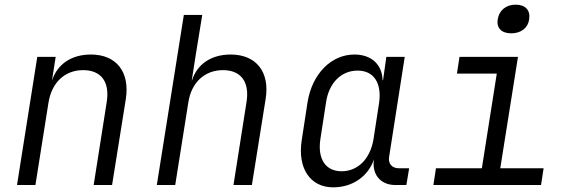

<svg xmlns="http://www.w3.org/2000/svg" viewBox="-20 -794 2440 824"><path d="M53 0H132L188 -353C202 -441 259 -493 337 -493C413 -493 452 -444 438 -356L382 0H461L520 -369C538 -486 479 -560 370 -560C287 -560 226 -519 203 -448L219 -550H140Z M653 0H732L788 -353C801 -441 859 -493 937 -493C1013 -493 1052 -444 1038 -356L982 0H1061L1120 -369C1139 -486 1079 -560 970 -560C887 -560 826 -519 804 -449H803L820 -558L848 -730H769Z M1410 10C1493 10 1560 -37 1585 -110C1575 -47 1612 0 1676 0H1724L1736 -72H1691C1662 -72 1645 -92 1650 -121L1717 -550H1638L1624 -450H1622C1620 -517 1574 -560 1501 -560C1402 -560 1320 -478 1300 -356L1275 -193C1256 -72 1311 10 1410 10ZM1446 -59C1377 -59 1342 -112 1355 -197L1379 -353C1391 -438 1444 -491 1515 -491C1584 -491 1619 -438 1607 -353L1583 -197C1569 -112 1516 -59 1446 -59Z M2174 -651C2216 -651 2246 -674 2251 -711C2257 -750 2235 -774 2193 -774C2152 -774 2122 -750 2116 -711C2110 -674 2132 -651 2174 -651ZM1840 0H2302L2313 -72H2127L2203 -550H1952L1941 -478H2112L2048 -72H1851Z"/></svg>

Font: JetBrains Mono Light
Style: Italic
Weight: 336
Italic angle: -9°
Monospace: yes
Designer: Philipp Nurullin, Konstantin Bulenkov
Foundry: JetBrains
Version: Version 2.305